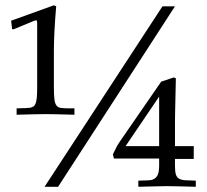

<svg xmlns="http://www.w3.org/2000/svg" viewBox="-20 -714 790 734"><path d="M43.5 -275.4V-299.8Q66.9 -300.3 79.6 -300.8Q92.3 -301.3 96.2 -302.2Q103 -304.2 107.7 -306.9Q112.3 -309.6 115.7 -317.4Q119.1 -325.2 120.6 -339.8Q122.1 -354.5 122.1 -379.9V-617.7Q122.1 -627.4 121.8 -631.1Q121.6 -634.8 118.7 -636.7L109.9 -634.3L33.2 -602.5H26.4L22.5 -634.8L186 -693.8L194.8 -689.9Q186 -586.9 186 -519.5V-379.9Q186 -350.6 188 -334.5Q189.9 -318.4 196 -310.5Q202.1 -302.7 213.9 -301.3Q225.6 -299.8 245.1 -299.8H264.6V-275.4Q226.6 -276.4 199.2 -277.1Q171.9 -277.8 154.3 -277.8Q137.2 -277.8 109.4 -277.1Q81.5 -276.4 43.5 -275.4ZM150.4 0 601.1 -689.9H648.9L202.1 0ZM508.8 0V-23.4Q529.3 -23.9 541.7 -24.4Q554.2 -24.9 558.6 -25.9Q572.8 -29.3 580.6 -41Q588.4 -52.7 588.4 -79.6V-107.9H415.5L411.6 -124Q418.5 -138.2 424.8 -150.6Q431.2 -163.1 438.5 -173.3L596.2 -401.9L644.5 -418L652.3 -414.6L649.4 -283.2Q648.9 -261.2 648.9 -246.1Q648.9 -231 648.9 -222.7V-155.3H720.7V-106.4H678.7H648.9V-79.6Q648.9 -58.6 652.3 -47.4Q655.8 -36.1 664.6 -31Q673.3 -25.9 688.7 -24.9Q704.1 -23.9 728.5 -23.4V0Q688.5 -1 661.4 -1.7Q634.3 -2.4 619.6 -2.4Q606.9 -2.4 579.3 -1.7Q551.8 -1 508.8 0ZM460 -155.3H588.4V-344.7Z"/></svg>

Font: XB Kayhan
Style: Regular
Weight: 400
Designer: Behnam
Foundry: Irmug
Version: Version 7.300 2009